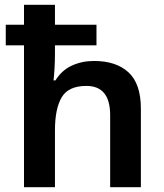

<svg xmlns="http://www.w3.org/2000/svg" viewBox="-20 -780 684 800"><path d="M209 -760V-677H382V-591H209V-556Q209 -523 207 -491.5Q205 -460 203 -445H211Q237 -487 279 -506.5Q321 -526 372 -526Q464 -526 515.5 -478.5Q567 -431 567 -327V0H439V-300Q439 -422 340 -422Q265 -422 237 -374.5Q209 -327 209 -237V0H80V-591H4V-677H80V-760Z"/></svg>

Font: Noto Sans Nag Mundari SemiBold
Style: Regular
Weight: 600
Version: Version 1.000